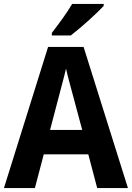

<svg xmlns="http://www.w3.org/2000/svg" viewBox="-20 -1005 669 974"><path d="M506 -975V-985H346C320 -940 276 -881 243 -838V-825H339C389 -863 472 -938 506 -975ZM473 -51H629L404 -767H224L0 -51H157L202 -222H428ZM349 -525 397 -346H234L281 -525C287 -550 307 -621 315 -657C323 -618 339 -564 349 -525Z"/></svg>

Font: Noto Sans Tamil UI SemiCondensed
Style: Bold
Weight: 700
Width: 4
Designer: Jelle Bosma - Monotype Design Team
Foundry: Monotype Imaging Inc.
Version: Version 2.004